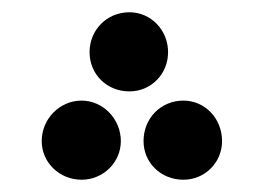

<svg xmlns="http://www.w3.org/2000/svg" viewBox="-20 -273 426 313"><path d="M191 -124C226 -124 254 -152 254 -188C254 -224 226 -253 191 -253C154 -253 126 -224 126 -188C126 -152 154 -124 191 -124ZM113 20C148 20 177 -8 177 -43C177 -79 148 -109 113 -109C77 -109 48 -79 48 -43C48 -8 77 20 113 20ZM279 20C314 20 342 -8 342 -43C342 -80 314 -109 279 -109C242 -109 214 -80 214 -43C214 -8 242 20 279 20Z"/></svg>

Font: Noto Sans Arabic UI XCn
Style: Bold
Weight: 700
Width: 2
Designer: Monotype Design Team, Nadine Chahine and Nizar Qandah
Foundry: Monotype Imaging Inc.
Version: Version 2.010